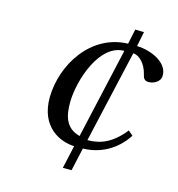

<svg xmlns="http://www.w3.org/2000/svg" viewBox="-104 -759 805 870"><g transform="rotate(15 299.0 -324.0)"><path d="M129 -275C127 -131 229 -89 293 -87L269 21H310L334 -87C410 -88 486 -124 536 -201L514 -220C459 -151 406 -129 344 -129L443 -563C470 -562 503 -533 515 -480C518 -465 526 -455 542 -455C563 -454 598 -468 598 -500C599 -559 522 -597 451 -599L465 -668L424 -669L409 -599C235 -594 132 -426 129 -275ZM224 -277C226 -382 286 -563 401 -563L305 -138C238 -155 223 -210 224 -277Z"/></g></svg>

Font: Heuristica
Style: Italic
Weight: 400
Italic angle: -13°
Version: Version 1.0.1